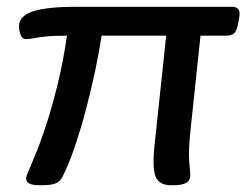

<svg xmlns="http://www.w3.org/2000/svg" viewBox="-20 -543 725 565"><path d="M96 2Q57 2 57 -17Q57 -23 59 -28Q61 -33 66.5 -45.5Q72 -58 84 -88Q97 -118 114.5 -171Q132 -224 149 -292.5Q166 -361 177 -438Q136 -438 113.5 -435.5Q91 -433 79 -430.5Q67 -428 56 -428Q46 -428 41 -439.5Q36 -451 36 -466Q36 -496 77 -509.5Q118 -523 203 -523H663Q675 -523 681 -516.5Q687 -510 684 -491L680 -470Q676 -450 667.5 -444Q659 -438 647 -438H570L540 -154Q534 -94 537 -65.5Q540 -37 540 -26Q540 2 492 2H482Q448 2 437.5 -24.5Q427 -51 436 -127L469 -438H279Q272 -391 260 -334.5Q248 -278 233 -221Q218 -164 200.5 -112.5Q183 -61 165 -25Q159 -11 146 -4.5Q133 2 106 2Z"/></svg>

Font: Asap Semi Expanded Semi Expanded Medium
Style: Italic
Weight: 500
Width: 6
Italic angle: -6°
Designer: Pablo Cosgaya
Foundry: Omnibus-Type
Version: Version 3.001; ttfautohint (v1.8.4.7-5d5b)